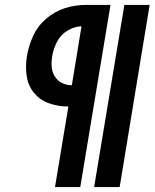

<svg xmlns="http://www.w3.org/2000/svg" viewBox="-20 -755 624 775"><path d="M360 0H463L584 -735H482ZM202 0H304L426 -735H324Q283 -735 242 -722Q201 -709 166.5 -679.5Q132 -650 114 -610.5Q96 -571 89 -530Q82 -490 87.5 -450Q93 -410 117 -380.5Q141 -351 178 -338Q215 -325 256 -325ZM270 -411Q248 -411 229.5 -420.5Q211 -430 200.5 -447.5Q190 -465 188.5 -486.5Q187 -508 191 -530Q196 -559 210.5 -587Q225 -615 252.5 -631.5Q280 -648 309 -649Z"/></svg>

Font: Iosevka Sparkle
Style: Bold Italic
Weight: 700
Italic angle: -9°
Designer: Belleve Invis
Foundry: Belleve Invis
Version: Version 4.5.0; ttfautohint (v1.8.3)